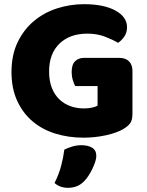

<svg xmlns="http://www.w3.org/2000/svg" viewBox="-20 -643 704 919"><path d="M614 -99Q614 -68 603 -53Q592 -38 568 -24Q554 -16 533 -8.5Q512 -1 487 4.5Q462 10 434.5 13Q407 16 380 16Q308 16 245 -3.5Q182 -23 135.5 -62.5Q89 -102 62 -161Q35 -220 35 -298Q35 -380 64.5 -441Q94 -502 142.5 -542.5Q191 -583 253.5 -603Q316 -623 382 -623Q477 -623 532.5 -592.5Q588 -562 588 -513Q588 -487 575 -468Q562 -449 545 -438Q520 -453 482.5 -467.5Q445 -482 398 -482Q314 -482 264.5 -434Q215 -386 215 -301Q215 -255 228.5 -221.5Q242 -188 265 -166.5Q288 -145 318 -134.5Q348 -124 382 -124Q404 -124 421 -128Q438 -132 447 -137V-231H340Q334 -242 328.5 -260Q323 -278 323 -298Q323 -334 339.5 -350Q356 -366 382 -366H551Q581 -366 597.5 -349.5Q614 -333 614 -303ZM384 223Q367 241 347.5 248.5Q328 256 305 256Q267 256 241 233Q262 191 272.5 151.5Q283 112 288 73Q304 65 325.5 58.5Q347 52 369 52Q401 52 421 64Q441 76 441 104Q441 116 435.5 132.5Q430 149 422 165.5Q414 182 404 197.5Q394 213 384 223Z"/></svg>

Font: Baloo Tammudu
Style: Regular
Weight: 400
Designer: Omkar Shende and Ek Type
Foundry: Ek Type
Version: Version 1.443;PS 1.000;hotconv 16.6.51;makeotf.lib2.5.65220;